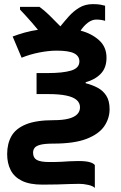

<svg xmlns="http://www.w3.org/2000/svg" viewBox="-20 -694 595 941"><path d="M435.1 -673.8Q458 -673.8 472.7 -671.1Q487.3 -668.5 495.1 -666V-591.8Q488.8 -594.2 476.8 -596.2Q464.8 -598.1 452.1 -598.1Q431.6 -598.1 411.6 -583.5Q391.6 -568.8 375 -543.9Q428.7 -529.8 465.3 -497.1Q502 -464.4 502 -411.1Q502 -361.8 474.1 -332.8Q446.3 -303.7 399.9 -291V-286.1Q432.6 -277.8 459 -263.7Q485.4 -249.5 501.2 -224.6Q517.1 -199.7 517.1 -159.2Q517.1 -113.8 491 -75.4Q464.8 -37.1 404.8 -13.7Q344.7 9.8 242.2 9.8Q199.7 9.8 178.2 15.4Q156.7 21 149.4 31Q142.1 41 142.1 54.2Q142.1 79.6 160.4 89.8Q178.7 100.1 222.2 100.1Q258.3 100.1 280.5 98.9Q302.7 97.7 321.3 96.4Q339.8 95.2 363.8 95.2Q399.9 95.2 419.2 100.6Q438.5 106 444.8 115.2V227.1Q435.5 217.3 412.4 212.2Q389.2 207 369.1 207Q347.2 207 320.3 208Q293.5 209 260.7 210Q228 210.9 188 210.9Q126 210.9 87.9 192.4Q49.8 173.8 32.5 140.1Q15.1 106.4 15.1 61Q15.1 10.3 36.1 -26.9Q57.1 -64 107.2 -84.5Q157.2 -105 243.2 -105Q287.1 -105 315.7 -112.3Q344.2 -119.6 358.2 -133.8Q372.1 -147.9 372.1 -168Q372.1 -189.9 355.2 -204.3Q338.4 -218.8 304 -225.8Q269.5 -232.9 216.8 -232.9H159.2V-335.9H213.9Q288.1 -335.9 328.6 -348.1Q369.1 -360.4 369.1 -393.1Q369.1 -419.4 343.3 -432.6Q317.4 -445.8 257.8 -445.8Q219.2 -445.8 172.9 -436.8Q126.5 -427.7 85.9 -411.1L42 -515.1Q69.8 -525.4 100.3 -534.2Q130.9 -543 166 -547.9Q152.3 -564.9 136.5 -583Q120.6 -601.1 105.5 -617.7Q90.3 -634.3 78.1 -647V-660.2H173.8Q195.8 -644.5 221.7 -619.4Q247.6 -594.2 275.9 -564.9Q294.4 -587.9 316.9 -613.3Q339.4 -638.7 368.2 -656.2Q397 -673.8 435.1 -673.8Z"/></svg>

Font: Wonky
Style: Regular
Weight: 400
Designer: Monotype Design Team
Foundry: Monotype Imaging Inc.
Version: Version 3.000